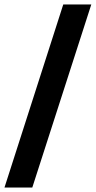

<svg xmlns="http://www.w3.org/2000/svg" viewBox="-47 -775 427 856"><path d="M97 61H-27L235 -755H360Z"/></svg>

Font: Muli ExtraBold
Style: Regular
Weight: 800
Designer: Vernon Adams
Foundry: Vernon Adams
Version: Version 2.000